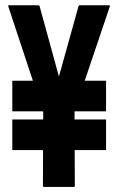

<svg xmlns="http://www.w3.org/2000/svg" viewBox="-20 -720 460 738"><path d="M263.7 -1.5H148.4Q145 -1.5 145 -5.4L145.5 -143.1H27.3V-260.7H146V-290.5L145.5 -292H27.3V-409.7H106.4L11.7 -695.8Q10.7 -699.7 14.6 -699.7H126.5Q131.3 -699.7 132.3 -695.8L206.5 -425.8L281.7 -695.8Q282.7 -699.7 286.6 -699.7H399.4Q403.3 -699.7 402.3 -695.8L305.7 -409.7H387.7V-292H266.6V-260.7H387.7V-143.1H267.1L267.6 -5.4Q267.6 -1.5 263.7 -1.5Z"/></svg>

Font: WRV
Style: Display
Weight: 400
Designer: Will Viles x Danh Hong
Version: Version 8.001; ttfautohint (v1.8.3)